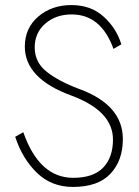

<svg xmlns="http://www.w3.org/2000/svg" viewBox="-20 -729 549 758"><path d="M72 -207Q135 -27 269 -27Q349 -27 387.5 -67.5Q426 -108 426 -178Q426 -291 261 -352Q78 -419 78 -545Q78 -618 131 -663.5Q184 -709 262 -709Q339 -709 389.5 -663Q440 -617 459 -554L428 -536Q379 -672 263 -672Q200 -672 158.5 -635.5Q117 -599 117 -542Q117 -483 164.5 -445.5Q212 -408 292 -378Q465 -315 465 -180Q465 -95 416 -43Q367 9 268 9Q183 9 125.5 -47Q68 -103 40 -189Z"/></svg>

Font: Renner
Style: Thin
Weight: 200
Version: Version 003.000 ; ttfautohint (v0.97) -l 8 -r 50 -G 200 -x 1